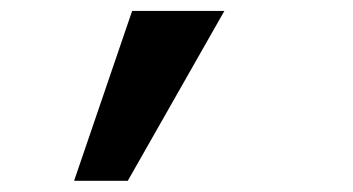

<svg xmlns="http://www.w3.org/2000/svg" viewBox="-20 -180 640 348"><path d="M114.3 147.7H211.6L386.7 -160.2H219.5Z"/></svg>

Font: Margiela Mono Italic SmBold It
Style: Regular
Weight: 600
Designer: Mike Abbink, Paul van der Laan, Pieter van Rosmalen
Foundry: Bold Monday
Version: Version 2.003 2021